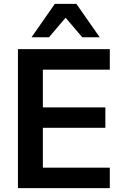

<svg xmlns="http://www.w3.org/2000/svg" viewBox="-20 -973 638 993"><path d="M547.9 0V-106H201.7V-312H524.9V-417.5H201.7V-612.8H547.9V-718.8H72.8V0ZM233.4 -780.3 319.3 -881.3 405.3 -780.3H495.6L375 -953.1H263.7L143.1 -780.3Z"/></svg>

Font: Winston SemiBold
Style: Regular
Weight: 600
Designer: Vernon Adams, Kim Jin-seong, David Berlow, Cristiano Sobral
Foundry: The Winston Project Authors
Version: Version 3.004